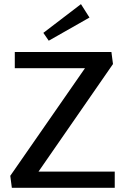

<svg xmlns="http://www.w3.org/2000/svg" viewBox="-20 -899 598 919"><path d="M408.3 -815 367.5 -879.2 187.5 -741.7 213.3 -704.2ZM29.2 -57.5 36.7 0H529.2V-77.5H164.2L520.8 -592.5L513.3 -650H50.8V-572.5H386.7Z"/></svg>

Font: Boon Medium
Style: Regular
Weight: 500
Designer: Sungsit Sawaiwan
Foundry: FontUni
Version: Version 2.0